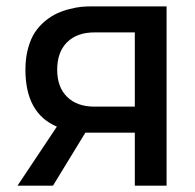

<svg xmlns="http://www.w3.org/2000/svg" viewBox="-20 -585 615 605"><path d="M504.9 -564.9V0H404.8V-167H268.1H249L147 0H35.2L159.2 -186Q60.1 -228 60.1 -365.2Q60.1 -402.3 68.4 -432.6Q76.7 -462.9 90.1 -483.2Q103.5 -503.4 122.3 -518.8Q141.1 -534.2 159.7 -542.7Q178.2 -551.3 199.5 -556.6Q220.7 -562 236.6 -563.5Q252.4 -564.9 268.1 -564.9ZM277.8 -249H404.8V-482.9H277.8Q222.7 -482.9 191.4 -451.9Q160.2 -420.9 160.2 -365.2Q160.2 -310.5 191.4 -279.8Q222.7 -249 277.8 -249Z"/></svg>

Font: Neutral Grotesk
Style: Regular
Weight: 400
Designer: Nawras Khrais
Foundry: Nawras Khrais
Version: Version 1.000;PS 001.000;hotconv 1.0.88;makeotf.lib2.5.64775